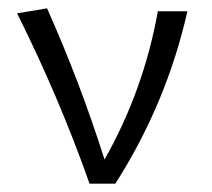

<svg xmlns="http://www.w3.org/2000/svg" viewBox="-20 -441 508 461"><path d="M21 -409 93 -421Q172 -244 231 -58Q325 -224 359 -414H430Q380 -193 257 0H195Q122 -207 21 -409Z"/></svg>

Font: LXGW Bright TC
Style: Regular
Weight: 400
Designer: Christian Thalmann (Catharsis Fonts)
Foundry: LXGW / Christian Thalmann (Catharsis Fonts) / Fontworks Inc.
Version: Version 5.501